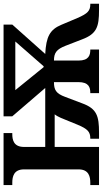

<svg xmlns="http://www.w3.org/2000/svg" viewBox="231 -807 576 1078"><g transform="rotate(-90 519.0 -268.0)"><path d="M19 0H233V-249H416C408 -239 402 -227 396 -214L358 -121C334 -63 317 -49 281 -49H279V0H314C406 0 448 -12 478 -95L514 -190C533 -242 554 -253 597 -253V-116C597 -57 567 -49 537 -49H535V0H780V-49H778C749 -49 718 -57 718 -115V-253C761 -253 781 -239 801 -188L837 -95C868 -12 909 0 1001 0H1037V-49H1034C998 -49 982 -63 957 -121L919 -211C892 -276 852 -297 755 -302L920 -487V-536H405V-487L564 -302H233V-421C233 -479 272 -487 305 -487H311V-536H19V-487H32C66 -487 107 -479 107 -421V-115C107 -57 66 -49 32 -49H19ZM681 -311 552 -470H825L686 -311Z"/></g></svg>

Font: Noto Serif Semi
Style: Regular
Weight: 600
Designer: Monotype Design Team
Foundry: Monotype Imaging Inc.
Version: Version 1.002